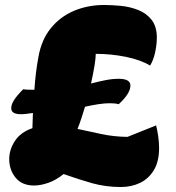

<svg xmlns="http://www.w3.org/2000/svg" viewBox="-20 -725 704 770"><path d="M465 25Q404 25 350.5 10Q297 -5 235 -27Q204 -2 173 8.5Q142 19 117 19Q68 19 42.5 -12.5Q17 -44 17 -87Q17 -125 40 -160Q63 -195 110 -211L112 -272Q99 -270 87 -268.5Q75 -267 64 -267Q25 -267 25 -291Q25 -306 36.5 -324Q48 -342 73 -367Q79 -366 87.5 -365.5Q96 -365 118 -365Q120 -397 124 -430.5Q128 -464 134 -496Q146 -565 183.5 -611.5Q221 -658 276.5 -681.5Q332 -705 397 -705Q428 -705 464.5 -701.5Q501 -698 534 -685Q567 -672 588 -645.5Q609 -619 609 -574Q609 -548 602.5 -516.5Q596 -485 582 -462Q544 -485 485 -497Q426 -509 364 -509Q364 -476 345 -390Q375 -398 403 -403.5Q431 -409 456 -409Q503 -409 503 -382Q503 -350 456 -307Q443 -311 421 -311Q399 -311 373.5 -307Q348 -303 321 -297Q314 -274 306.5 -251Q299 -228 291 -208Q338 -198 386 -187.5Q434 -177 491 -176L606 -222Q611 -203 614.5 -178.5Q618 -154 618 -132Q618 -77 597 -42.5Q576 -8 541.5 8.5Q507 25 465 25Z"/></svg>

Font: Lemon
Style: Regular
Weight: 400
Designer: Eduardo Rodriguez Tunni
Foundry: Eduardo Rodriguez Tunni
Version: Version 1.003; ttfautohint (v1.8.4.7-5d5b);gftools[0.9.24]